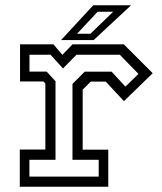

<svg xmlns="http://www.w3.org/2000/svg" viewBox="-20 -708 614 728"><path d="M55 0V-141H152V-391.5L144.5 -399H56V-540H182.5L216.5 -500L255 -540H449.5L559 -430.5L450 -324.5L381 -398.5H324L293.5 -368V-140.5H390.5V0ZM91.5 -38.5H354.2V-102.2H254.8V-389.8L301.2 -436.2H403.2L455.5 -379.5L505 -427.8L434.2 -500.5H270L218.8 -448.5L171.5 -500.5H91.8V-436.5H156.8L190.5 -400V-102.2H91.5ZM211.5 -556 333.5 -688H477L335 -556ZM272.2 -580H322.8L409.2 -663.5H350.2Z"/></svg>

Font: Tourney Thin
Style: Regular
Weight: 100
Designer: Tyler Finck
Foundry: Etcetera Type Co
Version: Version 1.015